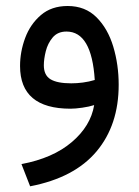

<svg xmlns="http://www.w3.org/2000/svg" viewBox="-20 -368 470 650"><path d="M298.8 -12.2Q282.2 -6.8 258.5 -3.4Q234.9 0 218.8 0Q47.9 0 47.9 -144.5Q47.9 -192.9 65.2 -239.5Q82.5 -286.1 118.4 -316.9Q154.3 -347.7 209 -347.7Q268.6 -347.7 306.9 -309.3Q345.2 -271 363.5 -210Q381.8 -148.9 381.8 -81.1Q381.8 55.2 306.9 144.5Q231.9 233.9 82 262.7L52.7 187.5Q159.2 167.5 223.1 113Q287.1 58.6 298.8 -12.2ZM300.8 -97.2Q290.5 -261.2 205.1 -261.2Q175.3 -261.2 158.4 -241.2Q141.6 -221.2 135 -194.6Q128.4 -168 128.4 -147Q128.4 -113.3 151.1 -99.6Q173.8 -85.9 221.2 -85.9Q240.2 -85.9 260.7 -88.6Q281.2 -91.3 300.8 -97.2Z"/></svg>

Font: Vazir WOL
Style: Regular-WOL
Weight: 400
Designer: Saber Rastikerdar
Foundry: Saber Rastikerdar
Version: Version 27.2.2